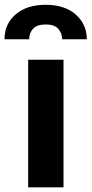

<svg xmlns="http://www.w3.org/2000/svg" viewBox="-60 -801 392 821"><path d="M60.4 0V-545.5H211.6V0ZM6.7 -739.3Q54.3 -780.5 135.3 -780.5Q216.3 -780.5 263.5 -739.3Q310.7 -697.8 311.4 -633.2H206Q205.6 -645.6 201.7 -656.6Q197.8 -667.6 189.6 -677.2Q173.3 -696.4 135.3 -696.4Q97.3 -696.4 80.6 -677.2Q64.3 -658.4 65 -633.2H-40.5Q-41.2 -697.8 6.7 -739.3Z"/></svg>

Font: Inter P
Style: Bold
Weight: 700
Designer: Rasmus Andersson
Foundry: rsms
Version: Version 3.018;git-588b23468